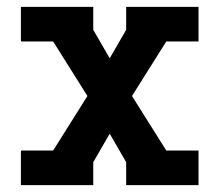

<svg xmlns="http://www.w3.org/2000/svg" viewBox="-20 -540 640 560"><path d="M41 0V-101H135L235 -260L135 -419H41V-520H252V-453L300 -370L348 -453V-520H559V-419H465L365 -260L465 -101H559V0H348V-67L300 -150L252 -67V0Z"/></svg>

Font: Iosevka Etoile
Style: Bold
Weight: 700
Designer: Belleve Invis
Foundry: Belleve Invis
Version: Version 28.1.0; ttfautohint (v1.8.4)